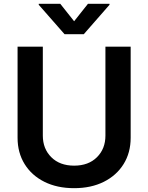

<svg xmlns="http://www.w3.org/2000/svg" viewBox="-20 -971 774 1002"><path d="M366.8 11Q278.1 11 211.6 -22.2Q145.2 -55.4 108.5 -114.7Q71.7 -174 71.7 -252.1V-727.3H203.5V-263.1Q203.5 -194.6 247.7 -150.6Q291.9 -106.5 366.8 -106.5Q441.8 -106.5 486 -150.6Q530.2 -194.6 530.2 -263.1V-727.3H661.9V-252.1Q661.9 -174 625 -114.7Q588.1 -55.4 521.8 -22.2Q455.6 11 366.8 11ZM417.3 -792.6H316.8L182.2 -946V-951H294.7L366.8 -860.1L438.9 -951H551.5V-946Z"/></svg>

Font: Linik Sans SemiBold
Style: Regular
Weight: 600
Designer: Rasmus Andersson (font), Cristiano Sobral (main changes)
Foundry: rsms
Version: Version 3.018;June 1, 2022;FontCreator 14.0.0.2814 64-bit; t